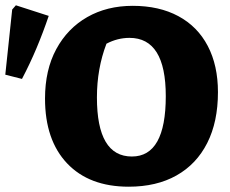

<svg xmlns="http://www.w3.org/2000/svg" viewBox="-27 -692 869 725"><path d="M459 13Q310 13 226.5 -75Q143 -163 143 -320Q143 -428 185.5 -506.5Q228 -585 302.5 -627.5Q377 -670 474 -670Q574 -670 646.5 -631Q719 -592 757.5 -518.5Q796 -445 796 -344Q796 -232 755.5 -152Q715 -72 639.5 -29.5Q564 13 459 13ZM471 -101Q599 -101 599 -329Q599 -549 462 -549Q417 -549 375 -527Q339 -433 339 -324Q339 -101 471 -101ZM56 -394 -7 -410 19 -656 33 -672 157 -632Q136 -570 111 -510.5Q86 -451 56 -394Z"/></svg>

Font: Piazzolla SC ExtraBold
Style: Regular
Weight: 800
Designer: Juan Pablo del Peral
Foundry: Huerta Tipografica
Version: Version 1.330